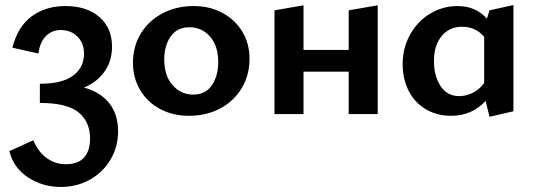

<svg xmlns="http://www.w3.org/2000/svg" viewBox="-20 -452 2118 761"><path d="M448 68Q448 131 417.5 181.5Q387 232 335.5 260.5Q284 289 221 289Q149 289 91.5 251.5Q34 214 17 147L112 104Q132 151 166 175Q200 199 241 199Q289 199 313 172.5Q337 146 337 97Q337 31 291.5 -6.5Q246 -44 138 -44V-120Q227 -120 270 -152.5Q313 -185 313 -239Q313 -281 287 -307Q261 -333 220 -333Q187 -333 163 -310Q139 -287 132 -240L29 -263Q51 -348 106.5 -388Q162 -428 239 -428Q324 -428 374 -384.5Q424 -341 424 -267Q424 -210 394 -168Q364 -126 313 -105Q378 -87 413 -43Q448 1 448 68Z M507 -203Q507 -268 538 -319Q569 -370 624 -399Q679 -428 748 -428Q811 -428 861.5 -401Q912 -374 940.5 -326.5Q969 -279 969 -219Q969 -154 938 -102.5Q907 -51 852.5 -22Q798 7 729 7Q665 7 614.5 -20Q564 -47 535.5 -95Q507 -143 507 -203ZM845 -206Q845 -270 812.5 -307Q780 -344 731 -344Q682 -344 656.5 -307.5Q631 -271 631 -217Q631 -152 664 -114.5Q697 -77 746 -77Q795 -77 820 -114.5Q845 -152 845 -206Z M1477 -431V0H1362V-168H1183V0H1068V-411L1183 -431V-254H1362V-411Z M2015 -432V-11L1920 11L1905 -52Q1850 7 1768 7Q1711 7 1667 -19.5Q1623 -46 1599.5 -92.5Q1576 -139 1576 -198Q1576 -262 1605.5 -315Q1635 -368 1685 -398Q1735 -428 1794 -428Q1866 -428 1910 -378L1920 -411ZM1899 -123V-306Q1865 -346 1812 -346Q1761 -346 1730.5 -309Q1700 -272 1700 -211Q1700 -150 1726.5 -110.5Q1753 -71 1800 -71Q1826 -71 1852.5 -83.5Q1879 -96 1899 -123Z"/></svg>

Font: Ysabeau Infant
Style: Bold
Weight: 700
Designer: Christian Thalmann (Catharsis Fonts)
Version: Version 0.003